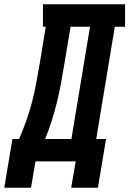

<svg xmlns="http://www.w3.org/2000/svg" viewBox="-66 -755 605 898"><path d="M79 123H-46L-8 -105H23Q42 -148 57.5 -192Q73 -236 84.5 -280.5Q96 -325 104 -370Q112 -415 120 -459L148 -630H135V-735H519V-630H471L384 -105H430L392 123H267L288 0H100ZM268 -105 355 -630H264L233 -444Q226 -401 218 -358.5Q210 -316 199.5 -273.5Q189 -231 175.5 -188.5Q162 -146 145 -105Z"/></svg>

Font: Iosevka Curly Slab Extrabold
Style: Italic
Weight: 800
Italic angle: -9°
Monospace: yes
Designer: Belleve Invis
Foundry: Belleve Invis
Version: Version 22.1.2; ttfautohint (v1.8.4)